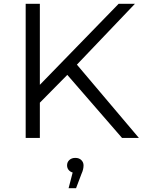

<svg xmlns="http://www.w3.org/2000/svg" viewBox="-20 -720 751 1002"><path d="M178 -174 175 -264 599 -700H684L375 -376L333 -331ZM114 0V-700H188V0ZM617 0 315 -348 365 -402 705 0ZM338 262 366 154 373 182Q354 182 342 171Q330 160 330 143Q330 126 342 115Q354 104 373 104Q393 104 404.5 115.5Q416 127 416 143Q416 153 413.5 164Q411 175 405 188L377 262Z"/></svg>

Font: MOST Montserrat
Style: Regular
Weight: 400
Designer: Julieta Ulanovsky
Foundry: Julieta Ulanovsky
Version: Version 8.000;March 11, 2024;FontCreator 15.0.0.2926 64-bit